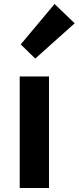

<svg xmlns="http://www.w3.org/2000/svg" viewBox="-20 -944 395 964"><path d="M79 -560H226V0H79ZM84 -721 254 -924 355 -827 157 -650Z"/></svg>

Font: Merged Yaku Han JP
Style: Bold
Weight: 700
Designer: Ryoko NISHIZUKA 西塚涼子 (kana, bopomofo & ideographs); Paul D. Hunt (Latin, Greek & Cyrillic); Sandoll Communications 산돌커뮤니
Foundry: Adobe
Version: Version 2.004